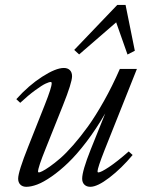

<svg xmlns="http://www.w3.org/2000/svg" viewBox="-20 -737 587 769"><path d="M296.9 -519 277.3 -537.1 449.7 -717.3H482.9L520 -533.7L490.7 -518.6L445.3 -647.5ZM85.4 11.2Q70.3 11.2 61.5 2.4Q52.7 -6.3 52.7 -21.5Q52.7 -48.8 93.3 -150.4L159.7 -317.9Q187 -386.7 187 -403.3Q187 -408.7 183.6 -408.7Q176.8 -408.7 162.6 -402.1Q148.4 -395.5 120.6 -375.2Q92.8 -355 61 -325.2L45.4 -339.8Q94.2 -394.5 148.9 -429.7Q203.6 -464.8 235.8 -464.8Q251 -464.8 259.8 -456.1Q268.6 -447.3 268.6 -431.6Q268.6 -406.2 231.9 -314.5L163.6 -143.6Q132.3 -66.4 132.3 -49.8Q132.3 -46.4 136.2 -46.4Q139.2 -46.4 149.4 -51.3Q159.7 -56.2 179 -69.6Q198.2 -83 221.2 -102.8Q244.1 -122.6 273.4 -156Q302.7 -189.5 332.5 -230.7Q362.3 -272 396 -331.8Q429.7 -391.6 460 -460.9H528.3L398.4 -134.8Q370.6 -64 370.6 -50.8Q370.6 -46.4 374 -46.4Q383.8 -46.4 416 -67.6Q448.2 -88.9 495.6 -130.4L511.2 -116.2Q466.3 -62.5 418.2 -25.6Q370.1 11.2 341.8 11.2Q326.7 11.2 317.9 2.4Q309.1 -6.3 309.1 -21.5Q309.1 -52.2 343.3 -138.2L401.4 -282.7Q365.2 -220.2 326.2 -168.9Q287.1 -117.7 252.9 -85Q218.8 -52.2 186.3 -29.8Q153.8 -7.3 129.2 2Q104.5 11.2 85.4 11.2Z"/></svg>

Font: Elstob 6pt
Style: Italic
Weight: 400
Italic angle: -20°
Designer: Peter S. Baker
Version: Version 1.015